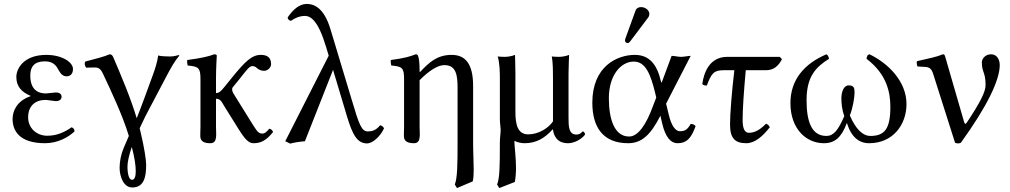

<svg xmlns="http://www.w3.org/2000/svg" viewBox="-20 -718 5136 976"><path d="M123 -121C123 -177 156 -210 212 -210C221 -210 255 -204 263 -204C286 -204 293 -215 293 -227C293 -239 283 -248 264 -248C259 -248 214 -243 213 -243C170 -243 134 -265 134 -334C134 -400 179 -406 210 -406C249 -406 266 -385 277 -363C287 -346 297 -330 319 -330C332 -330 351 -338 351 -367C351 -403 293 -439 216 -439C98 -439 63 -367 63 -327C63 -278.7 89.2 -250.3 135 -231V-229C63 -204 44 -151 44 -113C44 -55 77 10 209 10C272 10 326 -19 359 -50C358.6 -60.8 352.7 -68.2 344 -71C305 -44 267 -28 220 -28C165 -28 123 -68 123 -121Z M650 29C665 86 670 125 670 152C670 178 665 196 651 196C636 196 628 168 628 128C628 105 636 70 650 29ZM588 135C588 177 607 235 652 235C711 235 723 184 723 120C723 95 713 31 697 -36C695 -46 692 -56 690 -66C699 -86 709 -107 719 -127L827 -332C849 -373 864 -402 892 -436L887 -438C864 -431 853 -431 839 -431C831 -431 795 -432 784 -436C781 -409 769 -368 756 -334C729 -261 701 -182 675 -117C643 -223 598 -328 555 -429C551 -437 546 -442 537 -442C513 -431 463 -418 413 -405C408.7 -395 410.3 -384 418 -374C435 -374 444 -375 455 -375C472 -375 488 -377 503 -344C546 -253 603 -132 635 -27L608 36C595 67 588 103 588 135Z M999 -317V-72C999 -54 997 -27 999 -17C1003 0 1017 10 1049 10C1087 10 1078 -34 1078 -72V-216C1101 -216 1107 -200 1119 -180L1192 -63C1226.8 -7.2 1245 10 1269 10C1307 10 1335 -5 1368 -47C1365.2 -55.1 1359.8 -61.4 1349 -64C1334 -46 1326 -39 1312 -39C1290 -39 1281 -60 1251 -107L1179 -223C1171 -235 1160 -252 1160 -261C1160 -266 1160 -270 1163 -274L1198 -317C1236 -365 1248 -382 1263 -382C1269 -382 1278 -380 1285 -373C1294 -365 1305 -358 1322 -358C1341 -358 1358 -375 1358 -392C1358 -427 1337 -439 1306 -439C1261 -439 1227.1 -407.5 1158 -322L1120 -275C1101.1 -251.6 1092 -245 1078 -245V-321.3C1078 -371 1082 -435 1082 -435C1082 -439 1077 -442 1069 -442C1040.5 -431 1001 -422 932 -413C930 -407 932 -391 934 -385C988.5 -379.9 999 -374 999 -317Z M1932 -65C1928.7 -74 1923.3 -78.6 1912 -81C1891 -55 1871 -50 1850 -50C1818 -50 1806 -82 1767 -214L1660 -569C1625 -687 1569 -698 1539 -698C1500 -698 1468 -667 1442 -629C1444.1 -616.2 1451.7 -614.4 1459 -612C1479 -627 1505 -637 1530 -637C1558 -637 1597 -616 1638 -478L1651 -435L1430 0L1455 12C1478 6 1503 2 1530 0L1673 -363L1744 -126C1772 -33 1796 11 1846 11C1875 11 1914 -26 1932 -65Z M2113 -358C2113 -398 2109.7 -423.7 2105 -434C2102.9 -438.6 2101 -442 2093 -442C2065 -431 2036 -422 1967 -413C1965 -407 1967 -391 1969 -385C2023 -380 2034 -375 2034 -317V-72C2034 -54 2032 -27 2034 -17C2038 0 2052 10 2084 10C2122 10 2113 -34 2113 -72V-310.5C2160.5 -358 2204.5 -387 2239 -387C2300 -387 2306 -334 2306 -269V6C2306 120 2305 186 2292 220L2303 238L2383 204C2387 188 2388 168 2388 144C2388 105 2385 57 2385 6V-281C2385 -396 2344 -439 2276 -439C2201.5 -439 2161 -400.5 2115.4 -352.1C2113.8 -349.8 2113 -353 2113 -358Z M2789 -60H2791C2794 -32 2809 10 2867 10C2916 10 2954 -30 2954 -35C2954 -42 2947 -50 2943 -50C2937.2 -50 2934.2 -34 2910 -34C2871 -34 2870 -75 2870 -121V-343C2870 -375 2873 -439 2873 -439C2858 -433 2839 -429 2820 -429C2807 -429 2791 -430 2785 -431C2791 -399 2791 -350 2791 -322V-101C2769 -68 2719 -35 2665 -35C2612 -35 2600 -84 2600 -149V-343C2600 -375 2598 -439 2598 -439C2583 -433 2564 -429 2545 -429C2532 -429 2516 -430 2510 -431C2520 -399 2521 -350 2521 -322V-112C2521 -93 2525 -70 2525 -59C2525 -38 2521 -20 2521 7C2521 131 2520 186 2507 220L2518 238L2597 207C2601 186 2603 161 2603 136C2603 83 2595 24 2595 5C2595 1 2596 -1 2596 -2C2608 5 2628 10 2646 10C2707 10 2749 -16 2789 -60Z M3239 -682C3226 -682 3215 -676 3211 -665L3159 -522C3158 -519 3157 -515 3157 -512C3157 -505 3163 -499 3171 -499C3175 -499 3180 -503 3183 -507L3275 -629C3279 -634 3281 -642 3281 -647C3281 -667 3259 -682 3239 -682ZM3366 -191 3491 -434C3478 -434 3457 -429 3442 -429C3427 -429 3409 -434 3394 -434L3346.5 -306C3343.7 -298.5 3342.1 -294 3339.8 -304C3320 -391 3280.5 -439 3207 -439C3116 -439 2991 -380 2991 -196C2991 -72 3045 10 3173 10C3241 10 3287 -31 3337 -130L3346 -91C3362 -23 3388 10 3425 10C3469 10 3494 -14 3516 -77C3510 -84 3503 -88 3491 -88C3474 -58 3461 -51 3436 -51C3413 -51 3393 -80 3380 -133ZM3316 -222 3300 -181C3266 -86 3224 -24 3178 -24C3104 -24 3075 -111 3075 -219C3075 -334 3135 -405 3202 -405C3262 -405 3288 -339 3311 -243Z M3677 -429C3584 -429 3557 -344 3550 -291C3554 -285 3563 -283 3573 -283C3596 -344 3608 -361 3657 -361H3713C3700 -253 3691 -139 3691 -85C3691 -12 3719 10 3774 10C3818 10 3859 -27 3893 -71C3889.6 -80.7 3882.7 -85.9 3874 -89C3833 -47 3804 -43 3787 -43C3766 -43 3755 -63 3755 -108C3755 -163 3761 -251 3771 -361H3873C3914 -361 3937 -383 3955 -417L3944 -429Z M4588 -189C4588 -305 4494 -397 4400 -442C4386.9 -439.1 4386 -427.1 4385 -419C4489 -340 4506 -247 4506 -174C4506 -64 4477 -27 4405 -27C4365 -27 4330 -62 4300 -131C4315 -168 4324 -223 4324 -247C4324 -271 4321 -284 4294 -284C4268 -284 4257 -249 4257 -218C4257 -198 4259 -161 4272 -128C4241 -57 4218 -27 4181 -27C4107 -27 4080 -97 4080 -209C4080 -331 4129 -378 4194 -419C4193 -428.3 4188.6 -438 4181 -442C4068 -394 3998 -312 3998 -194C3998 -63 4078 10 4168 10C4225 10 4258 -21 4285 -93C4307 -21 4347 10 4398 10C4520 10 4588 -85 4588 -189Z M4724 -341 4835 8C4844.7 11.7 4854.3 12.3 4864 8C5001 -181 5062 -313 5062 -387C5062 -415 5048 -442 5018 -442C4987 -442 4971 -418 4971 -401C4971 -350 4990 -352 4990 -286C4990 -252.5 4966 -202 4894 -94C4887.5 -84.3 4883.5 -89.1 4880.9 -98L4785 -429C4782 -440 4779.5 -442 4773 -442C4742.5 -429 4700.5 -420.5 4641 -407C4639.2 -399 4640 -388 4644 -380L4681 -378C4704.2 -376.7 4715 -370 4724 -341Z"/></svg>

Font: Libertinus Math
Style: Regular
Weight: 400
Designer: Philipp H. Poll
Foundry: Khaled Hosny
Version: Version 6.2